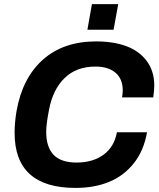

<svg xmlns="http://www.w3.org/2000/svg" viewBox="-20 -899 773 931"><path d="M403.8 -754.9 425.8 -878.9H553.2L530.8 -754.9ZM346.2 12.2Q50.8 12.2 50.8 -254.9Q50.8 -304.2 60.1 -359.9Q88.4 -521 188 -609.6Q287.6 -698.2 445.8 -698.2Q530.3 -698.2 592.8 -675Q655.3 -651.9 691.7 -603Q728 -554.2 728 -483.9Q728 -460 723.1 -426.8H571.8Q575.2 -448.2 575.2 -460Q575.2 -516.6 540 -546.4Q504.9 -576.2 442.9 -576.2Q350.6 -576.2 293.5 -520.8Q236.3 -465.3 217.8 -367.2Q204.1 -297.9 204.1 -259.8Q204.1 -185.1 240.2 -147.9Q276.4 -110.8 351.1 -110.8Q430.2 -110.8 482.2 -148.9Q534.2 -187 546.9 -257.8H692.9Q677.7 -168.9 628.9 -107.4Q580.1 -45.9 508.5 -16.8Q437 12.2 346.2 12.2Z"/></svg>

Font: Archivo
Style: Bold Italic
Weight: 700
Italic angle: -10°
Designer: Hector Gatti
Foundry: Omnibus-Type
Version: Version 2.001